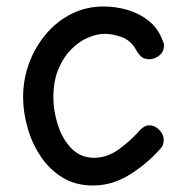

<svg xmlns="http://www.w3.org/2000/svg" viewBox="-20 -566 562 590"><path d="M266 4Q212 4 172 -20.5Q132 -45 105 -85.5Q78 -126 64.5 -174Q51 -222 51 -268Q51 -322 69.5 -372Q88 -422 121.5 -461.5Q155 -501 200 -523.5Q245 -546 298 -546Q336 -546 372 -535.5Q408 -525 437 -502Q466 -479 480 -441Q482 -437 483 -433.5Q484 -430 484 -426Q484 -413 477 -403.5Q470 -394 459.5 -389Q449 -384 438 -384Q425 -384 416 -390.5Q407 -397 398 -413Q382 -442 354 -452Q326 -462 302 -462Q277 -462 249.5 -450Q222 -438 198 -413.5Q174 -389 159 -352.5Q144 -316 144 -267Q144 -226 157.5 -183Q171 -140 198.5 -111Q226 -82 268 -81Q310 -81 347 -108.5Q384 -136 411 -167Q418 -174 424.5 -177.5Q431 -181 438 -181Q450 -181 460 -174.5Q470 -168 476.5 -158Q483 -148 483 -136Q483 -129 481 -122Q479 -115 471 -107Q431 -62 378 -29Q325 4 266 4Z"/></svg>

Font: Playpen Sans Thai
Style: Regular
Weight: 400
Designer: Sirin Gunkloy, Laura Meseguer, Veronika Burian, José Scaglione
Foundry: TypeTogether
Version: Version 2.000